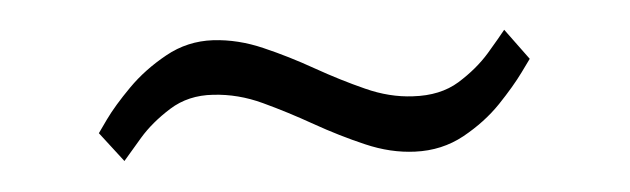

<svg xmlns="http://www.w3.org/2000/svg" viewBox="-20 -578 417 127"><path d="M45.4 -489.9Q45.4 -489.9 50.8 -499.1Q56.2 -508.2 66.1 -520.1Q76 -532 90 -541.4Q103.9 -550.8 120.9 -551.4Q137.5 -551.9 154.3 -546.2Q171.1 -540.6 188.1 -532.8Q205.2 -525 221.4 -519.4Q237.6 -513.7 253.1 -514.3Q271.3 -514.8 283.2 -523.6Q295.1 -532.5 302.7 -542.9Q310.2 -553.3 313.5 -558.3L330.4 -539.1Q330.4 -539.1 325 -530.1Q319.6 -521.1 310.1 -509.2Q300.5 -497.3 286.5 -487.9Q272.4 -478.5 254.6 -477.7Q238.4 -476.9 221.4 -482.6Q204.5 -488.2 187.4 -496Q170.4 -503.8 153.9 -509.8Q137.5 -515.8 120.9 -515.3Q104.5 -515 92.6 -506Q80.7 -497 73.3 -486.8Q65.8 -476.5 62.3 -471.5Z"/></svg>

Font: Genos Thin
Style: Regular
Weight: 100
Designer: Robert E. Leuschke
Foundry: Robert E. Leuschke
Version: Version 1.010